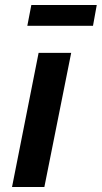

<svg xmlns="http://www.w3.org/2000/svg" viewBox="-20 -746 406 766"><path d="M351 -643H89L105 -726H366ZM157 0H28L134 -535H264Z"/></svg>

Font: Argentum Sans Medium
Style: Italic
Weight: 500
Italic angle: -11°
Designer: Julieta Ulanovsky (font), Cristiano Sobral (main changes and remaster)
Foundry: Julieta Ulanovsky (font), Cristiano Sobral (main changes and remaster)
Version: Version 2.007;June 15, 2022;FontCreator 14.0.0.2814 64-bit; 